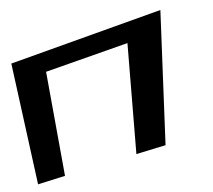

<svg xmlns="http://www.w3.org/2000/svg" viewBox="-112 -571 753 679"><g transform="rotate(-10 265.0 -232.0)"><path d="M440 -24 505 -498 -47 -403 -28 34 71 21 69 -353 370 -403 333 -11Z"/></g></svg>

Font: Gamestation Warped
Style: Regular
Weight: 400
Designer: Jonas Hecksher
Foundry: Jonas Hecksher, Playtypeª, e-types AS
Version: Version 1.003